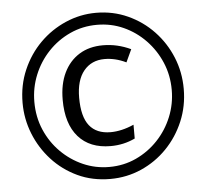

<svg xmlns="http://www.w3.org/2000/svg" viewBox="-52 -779 908 845"><g transform="rotate(-5 402.0 -357.0)"><path d="M422 -518Q364 -518 330 -476.5Q296 -435 296 -358Q296 -274 327.5 -234.5Q359 -195 421 -195Q445 -195 471 -201Q497 -207 524 -219V-158Q499 -146 472 -140Q445 -134 416 -134Q324 -134 273.5 -191.5Q223 -249 223 -355Q223 -424 247 -474Q271 -524 315 -551.5Q359 -579 420 -579Q452 -579 482.5 -572Q513 -565 543 -551L517 -495Q492 -507 468.5 -512.5Q445 -518 422 -518ZM46 -357Q46 -435 75 -502Q104 -569 153.5 -618.5Q203 -668 267.5 -696Q332 -724 402 -724Q477 -724 542 -694.5Q607 -665 655.5 -614Q704 -563 731 -497Q758 -431 758 -357Q758 -281 730 -214.5Q702 -148 653 -97.5Q604 -47 539.5 -18.5Q475 10 402 10Q323 10 258 -20.5Q193 -51 145.5 -103Q98 -155 72 -220.5Q46 -286 46 -357ZM98 -357Q98 -290 122.5 -233Q147 -176 189.5 -133.5Q232 -91 286.5 -67Q341 -43 402 -43Q466 -43 521 -68.5Q576 -94 617.5 -138Q659 -182 682 -238.5Q705 -295 705 -357Q705 -422 681 -478.5Q657 -535 615 -578.5Q573 -622 518.5 -646.5Q464 -671 402 -671Q338 -671 282.5 -645.5Q227 -620 185.5 -576Q144 -532 121 -475.5Q98 -419 98 -357Z"/></g></svg>

Font: Noto Sans Display ExtraCondensed
Style: Regular
Weight: 400
Width: 2
Version: Version 2.003